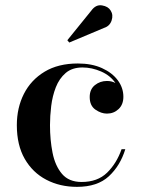

<svg xmlns="http://www.w3.org/2000/svg" viewBox="-20 -717 556 747"><path d="M385 -608.5 249.5 -551.5 242 -560.5 335.5 -676Q353 -700 377 -696Q401 -692 410.5 -676Q421.5 -659 414.2 -637.2Q407 -615.5 385 -608.5ZM467.5 -136.5Q448 -72.5 403.5 -31.2Q359 10 279.5 10Q213 10 160 -17.8Q107 -45.5 76.2 -99Q45.5 -152.5 45.5 -230Q45.5 -297.5 73 -351.8Q100.5 -406 153.5 -438Q206.5 -470 283 -470Q337 -470 376.8 -452Q416.5 -434 438.2 -404.8Q460 -375.5 460 -340.5Q460 -310 441.2 -292.5Q422.5 -275 396 -275Q373.5 -275 351.2 -290.5Q329 -306 329 -339.5Q329 -369.5 349.2 -385.8Q369.5 -402 396 -402Q414.5 -402 429 -394Q409.5 -423 373.5 -438.8Q337.5 -454.5 301 -454.5Q260.5 -454.5 235.5 -433Q210.5 -411.5 197.2 -377.5Q184 -343.5 179.2 -304.5Q174.5 -265.5 174.5 -230Q174.5 -173 184.5 -122.5Q194.5 -72 221.2 -40.5Q248 -9 297.5 -9Q359.5 -9 396.5 -45Q433.5 -81 453 -136.5Z"/></svg>

Font: Bodoni* 16 Medium
Style: Regular
Weight: 500
Version: Version 2.2